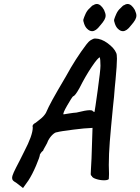

<svg xmlns="http://www.w3.org/2000/svg" viewBox="-20 -887 707 967"><path d="M61 33Q50 27 45.5 22Q41 17 41 9Q41 -1 49.5 -19.5Q58 -38 79 -78Q85 -91 102 -124Q145 -206 145 -245Q144 -247 144 -251Q144 -261 160 -269Q163 -272 181.5 -286Q200 -300 211 -318Q224 -348 244 -384.5Q264 -421 313 -504Q361 -592 415 -663Q425 -677 437.5 -685Q450 -693 459 -693Q490 -693 522.5 -669Q555 -645 565 -621Q569 -614 569 -591Q569 -560 562 -486Q560 -473 558 -445Q555 -400 549 -349Q538 -237 533 -174Q528 -111 528 -56Q528 -28 529 -15V-8L528 15Q522 21 504 21Q484 21 464 14.5Q444 8 442 -1Q441 -2 439 -3Q437 -4 437 -12L438 -34L441 -90L446 -243L433 -242Q413 -242 348.5 -234Q284 -226 267 -221Q258 -221 245 -209Q232 -197 222 -178Q219 -168 208 -149.5Q197 -131 197 -128Q191 -124 186.5 -117.5Q182 -111 181 -109Q181 -98 161.5 -52.5Q142 -7 123 22L96 60ZM365 -320Q413 -332 431 -332Q441 -332 445 -330Q448 -326 451.5 -324.5Q455 -323 456 -323Q458 -331 472 -432Q486 -533 486 -556Q486 -572 485 -583.5Q484 -595 483 -598Q474 -598 442 -550.5Q410 -503 380 -443Q357 -402 348 -402Q341 -395 318 -355Q295 -315 300 -311Q307 -312 328 -315.5Q349 -319 365 -320ZM400 -789Q403 -800 411 -817.5Q419 -835 432 -846Q435 -848 440 -854Q445 -860 450 -861Q459 -867 467 -867Q487 -867 504 -837Q512 -819 512 -809Q512 -798 505.5 -786.5Q499 -775 484 -758Q463 -730 444 -730Q431 -730 419 -742Q410 -750 404 -766.5Q398 -783 400 -789ZM555 -789Q558 -800 566 -817.5Q574 -835 587 -846Q590 -848 595 -854Q600 -860 605 -861Q614 -867 622 -867Q642 -867 659 -837Q667 -819 667 -809Q667 -798 660.5 -786.5Q654 -775 639 -758Q618 -730 599 -730Q586 -730 574 -742Q565 -750 559 -766.5Q553 -783 555 -789Z"/></svg>

Font: Caveat
Style: Bold
Weight: 700
Designer: Pablo Impallari
Foundry: Pablo Impallari
Version: Version 1.500; ttfautohint (v1.6)